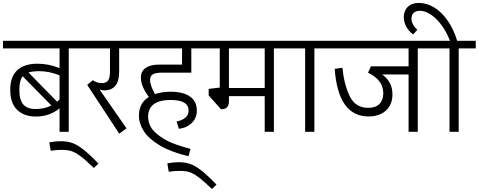

<svg xmlns="http://www.w3.org/2000/svg" viewBox="-26 -882 3204 1285"><path d="M544.9 -558.1H434.1V0H372.6V-157.2Q307.1 -102.1 212.9 -102.1Q135.3 -102.1 88.9 -146.7Q42.5 -191.4 42.5 -281.2Q42.5 -367.7 88.9 -411.6Q135.3 -455.6 224.6 -455.6Q261.2 -455.6 297.1 -448.7Q333 -441.9 372.6 -426.3V-558.1H-5.9V-608.9H544.9ZM372.6 -215.8V-377.9Q335 -392.6 301.8 -399.2Q268.6 -405.8 234.4 -405.8L218.8 -405.3Q185.1 -403.8 164.6 -397L356 -201.7Q361.8 -206.1 372.6 -215.8ZM317.9 -176.3 125.5 -371.6Q103.5 -343.3 103.5 -280.3Q103.5 -213.4 129.9 -182.9Q156.2 -152.3 212.4 -152.3Q271.5 -152.3 317.9 -176.3Z M632.8 212.9 602.5 242.2Q546.4 188 511.5 162.4Q476.6 136.7 450.4 128.9Q424.3 121.1 388.7 121.1Q367.7 121.1 351.1 122.3Q334.5 123.5 313.5 127L303.7 70.8Q326.7 66.4 343.8 64.7Q360.8 63 380.4 63Q422.4 63 455.8 74.2Q489.3 85.4 530.5 117.4Q571.8 149.4 632.8 212.9Z M672.9 -277.3Q656.7 -277.3 641.1 -281.7L820.8 -22.9L772 12.7L557.6 -314L595.7 -345.2Q608.9 -335.4 624.5 -330.6Q640.1 -325.7 654.3 -325.7Q685.1 -325.7 697.5 -343.5Q710 -361.3 710 -399.4V-558.1H532.7V-608.9H862.3V-558.1H771.5V-402.3Q771.5 -338.4 745.8 -307.9Q720.2 -277.3 672.9 -277.3Z M978.5 -347.2Q978.5 -326.7 987.1 -303.5Q995.6 -280.3 1011.2 -252.4Q1058.1 -268.1 1117.2 -268.1Q1198.7 -268.1 1245.1 -236.3Q1291.5 -204.6 1291.5 -140.6Q1291.5 -108.9 1276.1 -82.8Q1260.7 -56.6 1233.4 -40.3Q1206.1 -23.9 1171.4 -20L1155.8 -68.8Q1191.9 -75.7 1214.1 -94Q1236.3 -112.3 1236.3 -141.6Q1236.3 -212.9 1116.7 -212.9Q1041.5 -212.9 1003.4 -184.8Q965.3 -156.7 965.3 -101.6Q965.8 -37.1 1016.1 7.3Q1066.4 51.8 1126.5 75.2Q1186.5 98.6 1249 114.3L1235.4 163.6Q1118.7 135.7 1044.4 91.8Q970.2 47.9 937 -3.4Q903.8 -54.7 903.8 -107.4Q903.8 -192.4 970.2 -232.9Q943.4 -269.5 930.2 -301Q917 -332.5 917 -363.3Q917 -405.8 949.2 -427.7Q981.4 -449.7 1038.6 -449.7H1192.4V-558.1H850.1V-608.9H1345.2V-558.1H1254.4V-395.5H1051.3Q1013.7 -395.5 996.1 -384Q978.5 -372.6 978.5 -347.2Z M1422.9 353.5 1392.6 382.8Q1336.4 328.6 1301.5 303Q1266.6 277.3 1240.5 269.5Q1214.4 261.7 1178.7 261.7Q1157.7 261.7 1141.1 262.9Q1124.5 264.2 1103.5 267.6L1093.8 211.4Q1116.7 207 1133.8 205.3Q1150.9 203.6 1170.4 203.6Q1212.4 203.6 1245.8 214.8Q1279.3 226.1 1320.6 258.1Q1361.8 290 1422.9 353.5Z M1918 -558.1H1807.1V0H1745.6V-238.8H1506.3V-204.1Q1506.3 -179.7 1495.1 -165.5Q1483.9 -151.4 1453.6 -150.4L1370.6 -243.2V-287.1L1444.8 -295.9V-558.1H1333V-608.9H1918ZM1745.6 -558.1H1506.3V-293H1745.6Z M2188.5 -558.1H2078.1V0H2016.1V-558.1H1905.8V-608.9H2188.5Z M2880.9 -558.1H2770V0H2708.5V-383.8H2531.7Q2565.9 -358.9 2583.3 -326.2Q2600.6 -293.5 2600.6 -249Q2600.6 -205.1 2581.3 -172.1Q2562 -139.2 2525.9 -120.8Q2489.7 -102.5 2440.4 -102.5Q2237.3 -102.5 2213.9 -421.4L2265.6 -428.2Q2277.3 -314 2315.2 -237.1Q2353 -160.2 2438.5 -160.2Q2487.3 -160.2 2513.2 -186Q2539.1 -211.9 2539.1 -256.3Q2539.1 -304.7 2512.9 -337.9Q2486.8 -371.1 2437 -396L2456.5 -438L2457.5 -437.5L2457 -438H2708.5V-558.1H2176.3V-608.9H2880.9Z M3158.2 -558.1H3043.9V0H2982.4V-558.1H2868.7V-608.9H2985.4Q2963.9 -665.5 2930.7 -711.4Q2897.5 -757.3 2859.1 -783.4Q2820.8 -809.6 2784.2 -809.6Q2756.8 -809.6 2742.2 -795.7Q2727.5 -781.7 2728 -756.8Q2728 -736.8 2738.5 -717.8Q2749 -698.7 2767.1 -682.6L2739.3 -651.9Q2710 -672.4 2693.4 -703.4Q2676.8 -734.4 2676.3 -766.1Q2676.3 -790.5 2686.3 -812.3Q2696.3 -834 2719 -848.1Q2741.7 -862.3 2777.8 -862.3Q2830.6 -862.3 2880.1 -832Q2929.7 -801.8 2969.7 -744.6Q3009.8 -687.5 3033.7 -608.9H3158.2Z"/></svg>

Font: Varta
Style: Light
Weight: 300
Designer: Joana Correia, Viktoriya Grabowska, Eben Sorkin
Foundry: Sorkin Type
Version: Version 1.002; ttfautohint (v1.3) -l 8 -r 24 -G 200 -x 12 -H